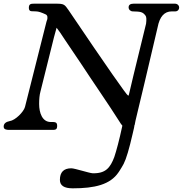

<svg xmlns="http://www.w3.org/2000/svg" viewBox="-22 -707 995 1045"><path d="M29 0H269C282 0 289 -6 289 -19V-23C289 -44 276 -43 254 -43C208 -43 191 -93 191 -141C191 -168 193 -190 198 -208C206 -241 264 -471 272 -505C280 -536 285 -553 286 -556C296 -544 311 -522 331 -491C358 -450 384 -413 418 -362C476 -273 575 -130 629 -44C633 -37 638 -30 644 -23C627 56 612 112 600 148C578 206 553 238 482 236C463 235 385 209 366 209C325 209 304 230 304 272C304 303 327 318 374 318C493 318 578 298 623 231C625 228 627 225 629 222C637 211 643 198 651 185C665 158 681 104 700 21C707 -7 710 -22 709 -23L711 -27C711 -31 717 -58 729 -107C740 -152 776 -302 836 -559C847 -616 872 -645 913 -645H932C944 -645 953 -654 953 -666C953 -678 943 -687 930 -687H705C687 -687 678 -680 678 -667C678 -654 689 -645 701 -645C744 -644 755 -642 770 -622C775 -616 776 -601 773 -578C712 -330 682 -204 681 -198C680 -194 679 -189 677 -186L674 -188C669 -187 561 -341 351 -652C330 -682 327 -687 284 -687H163C145 -687 135 -685 135 -664C135 -654 139 -647 148 -646L174 -645C187 -645 205 -639 228 -628C233 -625 236 -620 236 -614V-607C236 -600 233 -598 231 -589L114 -125C107 -98 61 -52 31 -48C11 -44 -2 -35 -2 -18C-2 -2 13 0 29 0Z"/></svg>

Font: fbb
Style: Bold Italic
Weight: 700
Italic angle: -12°
Designer: David J. Perry, Michael Sharpe
Version: Version 0.991